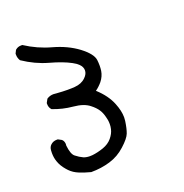

<svg xmlns="http://www.w3.org/2000/svg" viewBox="-105 -523 710 742"><g transform="rotate(-20 250.0 -152.5)"><path d="M29.3 2.4Q29.3 -3.4 29.8 -9.3Q30.8 -22.5 39.6 -30.3Q49.8 -39.6 64.5 -39.6Q65.9 -39.6 68.8 -39.6L83.5 -31.7Q88.9 -26.4 90.3 -21Q91.8 -15.6 91.8 -12Q91.8 -8.3 91.3 -5.9Q95.2 30.8 108.4 41Q123 52.7 138.2 59.6Q149.4 64 163.6 64Q168.5 64 174.3 63.5Q196.3 61 220.2 52.7Q243.7 44.4 257.6 27.8Q271.5 11.2 275.4 -6.3Q277.8 -16.6 277.8 -26.1Q277.8 -35.6 276.6 -43.2Q275.4 -50.8 273.4 -57.1Q268.6 -76.2 260.3 -88.4Q251.5 -102.1 233.4 -116.2Q210.9 -134.3 168.2 -138.2Q125.5 -142.1 85.9 -157.7L85 -158.7Q76.7 -168 76.7 -181.6Q76.7 -183.1 76.7 -186L85 -201.2L85.9 -201.7Q97.7 -209.5 112.8 -209.5Q118.7 -209.5 124.5 -208.5Q151.9 -206.5 169.9 -206.5Q188 -206.5 199.7 -207.5Q228 -209.5 245.1 -226.6Q258.8 -239.7 258.8 -254.9Q258.8 -268.6 246.6 -280.8Q238.3 -289.1 223.6 -296.9Q191.4 -314.5 138.4 -329.1Q85.4 -343.8 36.1 -377Q28.8 -388.7 28.8 -401.9Q28.8 -403.8 28.8 -406.7L35.6 -420.4L36.6 -420.9Q45.9 -429.2 59.6 -429.2Q61 -429.2 64.5 -429.2Q114.7 -396.5 170.9 -381.3Q229 -365.2 271 -334Q313.5 -301.8 316.9 -275.9Q319.8 -252 316.9 -231Q313.5 -209.5 298.8 -190.9Q286.1 -175.8 271.5 -165.5Q310.1 -130.4 325.7 -91.3Q338.9 -58.6 338.9 -32.2Q338.9 -24.4 337.9 -17.6Q333.5 13.2 326.7 30.8Q319.8 48.8 290.5 75.2Q261.7 101.6 225.1 112.5Q188.5 123.5 147.5 123.5H147Q122.6 117.2 101.3 108.6Q80.1 100.1 65.4 85L59.1 78.1Q42 58.6 35.2 38.1Q29.3 22 29.3 2.4Z"/></g></svg>

Font: Bakudai
Style: Medium
Weight: 500
Version: Version 1.48